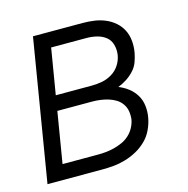

<svg xmlns="http://www.w3.org/2000/svg" viewBox="-83 -600 667 681"><g transform="rotate(-15 250.0 -260.0)"><path d="M10 0 96 -520H278Q300 -520 321 -517Q342 -514 361 -506Q380 -498 395.5 -484.5Q411 -471 420 -453Q429 -435 431 -413.5Q433 -392 429 -370Q426 -354 420 -337.5Q414 -321 401.5 -307.5Q389 -294 373.5 -284Q358 -274 342 -268Q362 -260 378 -247.5Q394 -235 404.5 -217.5Q415 -200 417.5 -178.5Q420 -157 416 -135Q412 -113 402 -92Q392 -71 375.5 -55Q359 -39 339 -28Q319 -17 297 -10.5Q275 -4 253.5 -2Q232 0 210 0ZM120 -297H252Q271 -297 290 -300.5Q309 -304 326.5 -314.5Q344 -325 355 -342Q366 -359 369 -378Q372 -397 367 -415.5Q362 -434 348 -445Q334 -456 315.5 -460.5Q297 -465 278 -465H148ZM80 -55H210Q225 -55 240 -56.5Q255 -58 270.5 -62Q286 -66 300.5 -72.5Q315 -79 327 -90Q339 -101 346.5 -115Q354 -129 357 -144Q359 -160 356.5 -175Q354 -190 345.5 -202Q337 -214 325 -221.5Q313 -229 298.5 -233.5Q284 -238 269 -240Q254 -242 239 -242H111Z"/></g></svg>

Font: Iosevka Light Oblique
Style: Regular
Weight: 300
Italic angle: -9°
Monospace: yes
Designer: Belleve Invis
Foundry: Belleve Invis
Version: Version 32.5.0; ttfautohint (v1.8.4)